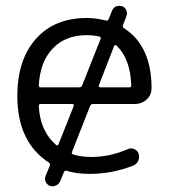

<svg xmlns="http://www.w3.org/2000/svg" viewBox="-20 -615 591 665"><path d="M328.1 -479.5Q331.1 -486.3 324.2 -488.3Q304.7 -493.2 280.3 -493.2Q205.1 -493.2 161.1 -445.3Q119.1 -400.4 114.3 -319.3Q114.3 -312.5 121.1 -312.5H253.9Q261.7 -312.5 264.6 -319.3ZM383.8 -457Q377.9 -461.9 375 -455.1L322.3 -319.3Q321.3 -316.4 322.8 -314.5Q324.2 -312.5 327.1 -312.5H427.7Q434.6 -312.5 434.6 -319.3Q431.6 -411.1 383.8 -457ZM235.4 -248Q236.3 -251 234.9 -252.9Q233.4 -254.9 230.5 -254.9H121.1Q114.3 -254.9 114.3 -247.1Q119.1 -161.1 173.8 -113.3Q179.7 -108.4 182.6 -115.2ZM302.7 -254.9Q294.9 -254.9 292 -248L229.5 -88.9Q226.6 -82 233.4 -80.1Q260.7 -71.3 295.9 -71.3Q360.4 -71.3 422.9 -98.6Q433.6 -103.5 444.8 -98.6Q456.1 -93.8 460 -83Q463.9 -70.3 459 -58.6Q454.1 -46.9 442.4 -42Q370.1 -12.7 290 -12.7Q246.1 -12.7 210.9 -23.4Q204.1 -25.4 201.2 -18.6L188.5 12.7Q183.6 23.4 173.8 27.3Q168 30.3 162.1 30.3Q157.2 30.3 152.3 28.3Q142.6 24.4 138.2 14.6Q133.8 4.9 137.7 -4.9L152.3 -41Q155.3 -47.9 149.4 -51.8Q40 -123 40 -282.2Q40 -408.2 104.5 -480.5Q168.9 -552.7 280.3 -552.7Q312.5 -552.7 346.7 -543.9Q353.5 -542 356.4 -548.8L368.2 -578.1Q372.1 -587.9 381.8 -592.8Q387.7 -594.7 393.6 -594.7Q398.4 -594.7 402.3 -593.8Q413.1 -589.8 417.5 -579.6Q421.9 -569.3 418 -559.6L406.2 -528.3Q403.3 -521.5 409.2 -517.6Q504.9 -456.1 504.9 -309.6Q504.9 -287.1 489.3 -271.5Q471.7 -254.9 447.3 -254.9Z"/></svg>

Font: Gen Jyuu Gothic Normal
Style: Regular
Weight: 300
Designer: [Source Han Sans]
Ryoko NISHIZUKA  (kana & ideographs); Paul D. Hunt (Latin, Greek & Cyrillic); Wenlong ZHANG  (bopomofo
Version: Version 1.002.20150607